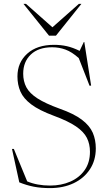

<svg xmlns="http://www.w3.org/2000/svg" viewBox="-20 -955 559 985"><path d="M471.5 -194Q471.5 -132.5 441.2 -86.5Q411 -40.5 358 -15.2Q305 10 236.5 10Q190.5 10 153.2 2.8Q116 -4.5 79 -19.5L41.5 -191H51L119.5 -24.5Q170.5 -3 237 -3Q294 -3 340.5 -23.2Q387 -43.5 414.2 -82.2Q441.5 -121 441.5 -176.5Q441.5 -216 425.8 -247.5Q410 -279 369.8 -306.5Q329.5 -334 255 -361.5Q181 -389 140.8 -419.2Q100.5 -449.5 85 -484.8Q69.5 -520 69.5 -563Q69.5 -634.5 119.8 -679.8Q170 -725 257.5 -725Q292.5 -725 323.2 -718Q354 -711 388.5 -694L410 -739.5H412.5L447.5 -516L439.5 -515L384 -657Q349 -688.5 316.2 -700.5Q283.5 -712.5 247.5 -712.5Q177 -712.5 138 -675.2Q99 -638 99 -577Q99 -538 115.2 -507.2Q131.5 -476.5 172.2 -450.2Q213 -424 286 -397.5Q359.5 -371.5 399.8 -341Q440 -310.5 455.8 -274.2Q471.5 -238 471.5 -194ZM397.5 -935 267 -772H231.5L100.5 -935H113.5L249 -815L384.5 -935Z"/></svg>

Font: Newsreader Display ExtraLight
Style: Regular
Weight: 275
Designer: Hugues Gentile
Foundry: Production Type
Version: Version 1.001